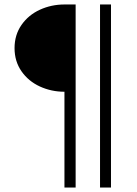

<svg xmlns="http://www.w3.org/2000/svg" viewBox="-20 -717 613 858"><path d="M45 -502Q45 -561 76 -605.5Q107 -650 158.2 -673.5Q209.5 -697 268 -697H318V121H268V-307Q209.5 -307 158.2 -330.5Q107 -354 76 -398.5Q45 -443 45 -502ZM427 -697H476V121H427Z"/></svg>

Font: HK Grotesk
Style: Regular
Weight: 400
Designer: Alfredo Marco Pradil
Foundry: Hanken Design Co.
Version: Version 3.001